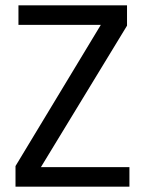

<svg xmlns="http://www.w3.org/2000/svg" viewBox="-20 -714 540 718"><path d="M464 -89V-16H38V-93L357 -621H49V-694H455V-618L133 -89Z"/></svg>

Font: D2Coding
Style: Regular
Weight: 400
Monospace: yes
Designer: Yong-Rak Park; Jeong-Hwan Yoon; Sang-Min Lee;
Foundry: NHN Corporation
Version: Version 1.3.2; Build 20180524